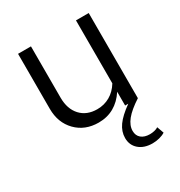

<svg xmlns="http://www.w3.org/2000/svg" viewBox="-170 -605 892 953"><g transform="rotate(-30 276.0 -128.5)"><path d="M477 0Q423 35 398 66Q373 97 373 128Q373 155 391 170Q409 185 440 185Q453 185 466 182Q479 179 488 173L502 212Q488 221 468.5 226Q449 231 429 231Q381 231 352 206Q323 181 323 140Q323 103 346.5 70Q370 37 422 0H404V-79Q376 -36 337 -14Q298 8 249 8Q171 8 121.5 -42.5Q72 -93 72 -173V-488H146V-194Q146 -129 181 -91Q216 -53 276 -53Q316 -53 349 -72Q382 -91 404 -127V-488H477Z"/></g></svg>

Font: Red Hat Text
Style: Regular
Weight: 400
Designer: Pentagram / MCKL
Foundry: Pentagram / MCKL
Version: Version 1.005; Red Hat Text